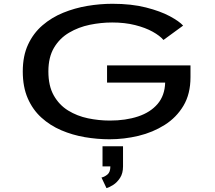

<svg xmlns="http://www.w3.org/2000/svg" viewBox="-20 -726 1140 1016"><path d="M559.5 11Q494.5 11 428.8 -0.2Q363 -11.5 304 -36.8Q245 -62 199 -103.8Q153 -145.5 126.8 -205.8Q100.5 -266 100.5 -348Q100.5 -430 128.5 -490.2Q156.5 -550.5 204.8 -592Q253 -633.5 314.2 -658.5Q375.5 -683.5 442.8 -694.8Q510 -706 575 -706Q675.5 -706 752.2 -686.5Q829 -667 879 -640Q929 -613 949 -590.5L845 -514.5Q826 -537 787.8 -558.2Q749.5 -579.5 695.2 -593.2Q641 -607 573.5 -607Q514.5 -607 455 -594.8Q395.5 -582.5 345.8 -553.2Q296 -524 266 -473.8Q236 -423.5 236 -348Q236 -271.5 264.5 -221Q293 -170.5 340.5 -141.2Q388 -112 445.5 -100Q503 -88 561 -88Q645.5 -88 710.8 -109.8Q776 -131.5 814 -176Q852 -220.5 854 -289H546.5V-380H988V-317.5Q988 -229 950.8 -166.5Q913.5 -104 851.2 -64.8Q789 -25.5 713 -7.2Q637 11 559.5 11ZM522.5 154.5V48H631V154.5Q631 191.5 615.2 215.5Q599.5 239.5 579 252.5Q558.5 265.5 543.5 269.5L517 213.5Q533 210 548.5 197.5Q564 185 564 154.5Z"/></svg>

Font: Trispace Expanded Medium
Style: Regular
Weight: 500
Width: 7
Designer: Tyler Finck
Foundry: Etcetera Type Company
Version: Version 1.210; ttfautohint (v1.8.3)